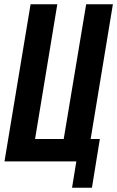

<svg xmlns="http://www.w3.org/2000/svg" viewBox="-20 -755 548 898"><path d="M410 123H317L337 0H1L123 -735H248L144 -105H278L383 -735H508L404 -105H447Z"/></svg>

Font: Iosevka Curly XBdObl
Style: Regular
Weight: 800
Italic angle: -9°
Monospace: yes
Designer: Belleve Invis
Foundry: Belleve Invis
Version: Version 11.1.0; ttfautohint (v1.8.3)